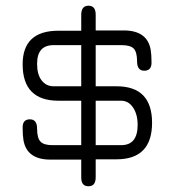

<svg xmlns="http://www.w3.org/2000/svg" viewBox="-20 -648 613 675"><path d="M389.6 -344.7Q514.6 -344.7 514.6 -216.3Q514.6 -87.9 389.6 -87.9H316.4V-24.4Q316.4 6.8 291 6.8Q265.6 6.8 265.6 -23.4V-86.9H157.2Q74.2 -86.9 62.5 -155.3Q59.6 -171.9 59.6 -200.2Q59.6 -228.5 85 -228.5Q110.4 -228.5 110.4 -195.8Q110.4 -163.1 122.1 -150.4Q133.8 -137.7 164.1 -137.7H265.6V-293.9H185.5Q59.6 -293.9 59.6 -421.9Q59.6 -540 185.5 -540H265.6V-595.7Q265.6 -627.9 291 -627.9Q316.4 -627.9 316.4 -596.7V-541H415Q498 -541 509.8 -472.7Q512.7 -456.1 512.7 -427.7Q512.7 -399.4 487.3 -399.4Q461.9 -399.4 461.9 -432.1Q461.9 -464.8 450.2 -477.1Q438.5 -489.3 408.2 -489.3H316.4V-344.7ZM406.2 -293.9H316.4V-137.7H406.2Q463.9 -137.7 463.9 -209Q463.9 -246.1 447.8 -270Q431.6 -293.9 406.2 -293.9ZM168 -344.7H265.6V-489.3H168Q110.4 -489.3 110.4 -423.8Q110.4 -385.7 126.5 -365.2Q142.6 -344.7 168 -344.7Z"/></svg>

Font: Jura
Style: Book
Weight: 400
Version: Version 2.5